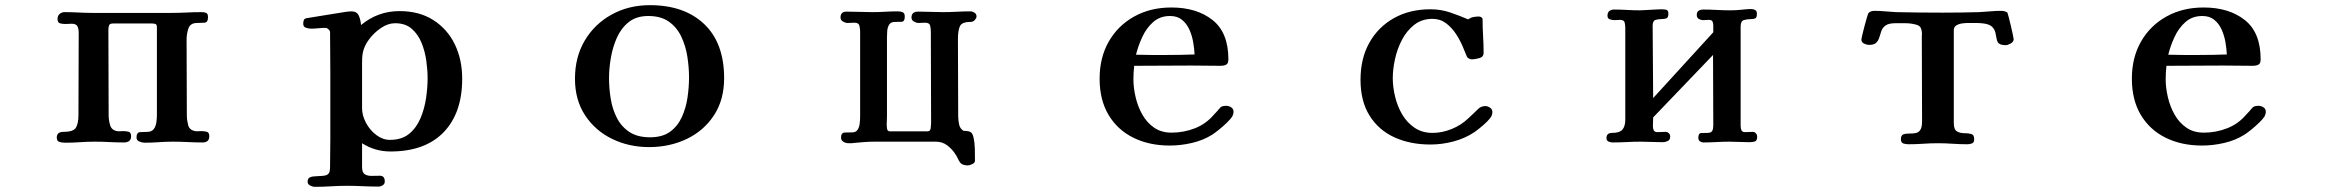

<svg xmlns="http://www.w3.org/2000/svg" viewBox="-20 -552 9040 744"><path d="M791 -24Q791 0 765 0Q737 0 708 -1.5Q679 -3 650 -3Q622 -3 595 -1Q568 1 540 1Q531 1 520 -3.5Q509 -8 509 -19Q509 -39 522.5 -40Q536 -41 550 -41Q568 -41 576 -52Q584 -63 586 -78.5Q588 -94 588 -107V-419Q588 -426 588 -432.5Q588 -439 588 -446Q588 -457 582.5 -459Q577 -461 569 -461H418Q406 -461 403 -454.5Q400 -448 400 -437Q400 -354 400.5 -271Q401 -188 401 -105Q401 -87 406.5 -67.5Q412 -48 433 -44Q439 -43 445 -43.5Q451 -44 457 -44Q468 -44 478 -41.5Q488 -39 488 -24Q488 0 460 0Q432 0 404 -1.5Q376 -3 347 -3Q319 -3 290 -1Q261 1 232 1Q221 1 210.5 -2Q200 -5 200 -19Q200 -41 226 -41Q264 -41 274 -57Q284 -73 284 -107Q284 -187 284.5 -266.5Q285 -346 285 -425Q285 -440 280 -450Q275 -460 258 -460Q252 -460 245.5 -459.5Q239 -459 233 -459Q223 -459 213 -461.5Q203 -464 203 -478Q203 -491 211 -498Q219 -505 231 -505Q256 -505 284.5 -503.5Q313 -502 338 -502H645Q674 -502 703 -503.5Q732 -505 760 -505Q772 -505 779 -502Q786 -499 786 -485Q786 -465 772 -464Q758 -463 744 -463Q717 -463 710 -441.5Q703 -420 703 -399Q703 -326 703.5 -252.5Q704 -179 704 -105Q704 -87 709 -67.5Q714 -48 736 -44Q742 -43 748 -43.5Q754 -44 760 -44Q771 -44 781 -41.5Q791 -39 791 -24Z M1637 -249Q1637 -279 1632 -316Q1627 -353 1613.5 -386Q1600 -419 1575.5 -440.5Q1551 -462 1511 -462Q1484 -462 1457 -444Q1430 -426 1410.5 -400Q1391 -374 1386 -348Q1384 -338 1383.5 -328Q1383 -318 1383 -308V-132Q1383 -105 1398 -76.5Q1413 -48 1438 -29Q1463 -10 1491 -10Q1537 -10 1565.5 -33.5Q1594 -57 1609.5 -94Q1625 -131 1631 -172Q1637 -213 1637 -249ZM1771 -247Q1771 -114 1699 -39.5Q1627 35 1493 35Q1433 35 1383 3V96Q1383 117 1394 123.5Q1405 130 1421 129.5Q1437 129 1452 129Q1471 129 1471 151Q1471 161 1463 166Q1455 171 1447 171Q1417 171 1385.5 169.5Q1354 168 1324 168Q1294 168 1261.5 170Q1229 172 1199 172Q1192 172 1182 167Q1172 162 1172 152Q1172 139 1181.5 135Q1191 131 1204 131Q1218 130 1229.5 129.5Q1241 129 1248 125Q1256 120 1257.5 111Q1259 102 1259 93Q1259 67 1259.5 40Q1260 13 1260 -13V-274Q1260 -315 1259.5 -351Q1259 -387 1259 -427Q1259 -433 1253 -438.5Q1247 -444 1242 -444Q1227 -444 1213.5 -442.5Q1200 -441 1185 -441Q1176 -441 1165.5 -444.5Q1155 -448 1155 -460Q1155 -470 1158 -475.5Q1161 -481 1171 -482Q1186 -484 1211 -488.5Q1236 -493 1257 -496Q1279 -499 1304 -503.5Q1329 -508 1342 -508Q1362 -508 1369.5 -493Q1377 -478 1379 -455Q1444 -509 1528 -509Q1605 -509 1659.5 -474Q1714 -439 1742.5 -380Q1771 -321 1771 -247Z M2650 -252Q2650 -291 2643.5 -332.5Q2637 -374 2620 -410Q2603 -446 2572 -468Q2541 -490 2492 -490Q2446 -490 2416.5 -466.5Q2387 -443 2370.5 -406Q2354 -369 2347 -327.5Q2340 -286 2340 -250Q2340 -210 2346.5 -169.5Q2353 -129 2370.5 -95Q2388 -61 2419 -40.5Q2450 -20 2499 -20Q2547 -20 2576.5 -41.5Q2606 -63 2622 -98Q2638 -133 2644 -173.5Q2650 -214 2650 -252ZM2786 -249Q2786 -165 2746.5 -105Q2707 -45 2641 -13.5Q2575 18 2495 18Q2417 18 2351.5 -14Q2286 -46 2247 -105.5Q2208 -165 2208 -247Q2208 -331 2246 -395Q2284 -459 2350 -495.5Q2416 -532 2498 -532Q2632 -532 2709 -458.5Q2786 -385 2786 -249Z M3764 -488Q3764 -482 3757.5 -474.5Q3751 -467 3740 -467Q3706 -467 3699 -449Q3692 -431 3692 -402Q3692 -328 3692.5 -252Q3693 -176 3693 -101Q3693 -87 3696.5 -70Q3700 -53 3714 -45Q3729 -45 3738.5 -41.5Q3748 -38 3752 -21Q3757 1 3757.5 24.5Q3758 48 3758 71Q3758 79 3747.5 84Q3737 89 3730 89Q3722 89 3713.5 86.5Q3705 84 3700 77Q3695 70 3691.5 62Q3688 54 3683 47Q3671 27 3651.5 12Q3632 -3 3607 -3H3369Q3349 -3 3328.5 -1.5Q3308 0 3288 2Q3284 3 3277.5 3Q3271 3 3267 3Q3258 3 3248.5 -2.5Q3239 -8 3239 -19Q3239 -38 3254 -38.5Q3269 -39 3282 -39Q3297 -39 3303.5 -49.5Q3310 -60 3311.5 -74.5Q3313 -89 3313 -100V-430Q3313 -442 3310 -453Q3307 -464 3291 -464Q3284 -464 3277.5 -463.5Q3271 -463 3264 -463Q3256 -463 3246.5 -468.5Q3237 -474 3237 -484Q3237 -507 3260 -507Q3286 -507 3311 -506Q3336 -505 3361 -505Q3386 -505 3410 -506.5Q3434 -508 3459 -508Q3470 -508 3478 -504.5Q3486 -501 3486 -488Q3486 -468 3473.5 -467.5Q3461 -467 3447 -467Q3432 -467 3425.5 -456.5Q3419 -446 3418 -432Q3417 -418 3417 -407V-101Q3417 -94 3416.5 -85.5Q3416 -77 3416 -69Q3416 -62 3417.5 -52.5Q3419 -43 3429 -43H3574Q3585 -43 3586.5 -55.5Q3588 -68 3588 -75Q3588 -162 3587.5 -251Q3587 -340 3587 -428Q3587 -440 3584.5 -452Q3582 -464 3565 -464Q3558 -464 3552 -463.5Q3546 -463 3539 -463Q3531 -463 3521.5 -468.5Q3512 -474 3512 -484Q3512 -507 3538 -507Q3562 -507 3586.5 -506Q3611 -505 3635 -505Q3660 -505 3687.5 -506.5Q3715 -508 3740 -508Q3748 -508 3756 -503Q3764 -498 3764 -488Z M4609 -341Q4608 -363 4603.5 -389Q4599 -415 4588.5 -438Q4578 -461 4560 -475.5Q4542 -490 4514 -490Q4475 -490 4448.5 -466.5Q4422 -443 4406 -408Q4390 -373 4382 -340Q4412 -339 4442 -339Q4472 -339 4502 -339Q4529 -339 4555.5 -339.5Q4582 -340 4609 -341ZM4760 -119Q4760 -110 4754 -99Q4747 -89 4733 -75.5Q4719 -62 4703.5 -49.5Q4688 -37 4677 -30Q4642 -8 4598.5 2Q4555 12 4513 12Q4433 12 4371.5 -18.5Q4310 -49 4275.5 -107Q4241 -165 4241 -247Q4241 -329 4276.5 -391Q4312 -453 4375 -488Q4438 -523 4519 -523Q4617 -523 4678.5 -474.5Q4740 -426 4740 -322Q4740 -306 4731.5 -301.5Q4723 -297 4709 -297Q4681 -297 4652.5 -297.5Q4624 -298 4595 -298Q4540 -298 4485 -297.5Q4430 -297 4375 -297Q4372 -270 4372 -245Q4372 -212 4380.5 -175.5Q4389 -139 4406.5 -108Q4424 -77 4452 -57.5Q4480 -38 4520 -38Q4567 -38 4610.5 -55Q4654 -72 4685 -109Q4689 -113 4695 -119.5Q4701 -126 4704 -130Q4710 -138 4716.5 -140Q4723 -142 4731 -142Q4742 -142 4751 -136Q4760 -130 4760 -119Z M5763 -118Q5763 -106 5755 -95Q5745 -82 5727 -66.5Q5709 -51 5695 -41Q5658 -16 5613 -4Q5568 8 5523 8Q5444 8 5383 -20Q5322 -48 5287 -104Q5252 -160 5252 -243Q5252 -325 5286 -386Q5320 -447 5381 -481.5Q5442 -516 5523 -516Q5563 -516 5598.5 -504Q5634 -492 5669 -477Q5679 -484 5689.5 -486Q5700 -488 5711 -488Q5716 -488 5720.5 -485Q5725 -482 5725 -477Q5725 -444 5727 -411.5Q5729 -379 5729 -347Q5729 -331 5711.5 -326.5Q5694 -322 5683 -322Q5679 -322 5673 -324.5Q5667 -327 5664 -333Q5660 -343 5657 -350Q5654 -357 5650 -367Q5640 -392 5623.5 -418Q5607 -444 5584 -461.5Q5561 -479 5531 -479Q5490 -479 5460.5 -456Q5431 -433 5412.5 -397.5Q5394 -362 5385.5 -322.5Q5377 -283 5377 -249Q5377 -215 5386 -177.5Q5395 -140 5413.5 -108.5Q5432 -77 5461.5 -57Q5491 -37 5531 -37Q5568 -37 5605 -52Q5642 -67 5668 -92Q5676 -99 5688 -110.5Q5700 -122 5706 -128Q5718 -141 5736 -141Q5744 -141 5753.5 -135Q5763 -129 5763 -118Z M6789 -22Q6789 -6 6779.5 -3.5Q6770 -1 6758 -1Q6739 -1 6720 -2Q6701 -3 6682 -3Q6658 -3 6631 -1.5Q6604 0 6580 0Q6573 0 6567 -4.5Q6561 -9 6561 -18Q6561 -36 6572.5 -36.5Q6584 -37 6596 -37Q6611 -37 6615 -45Q6619 -53 6619 -66Q6619 -134 6618.5 -202.5Q6618 -271 6618 -339L6386 -97Q6386 -89 6385.5 -80Q6385 -71 6385 -63Q6385 -53 6388.5 -46.5Q6392 -40 6403 -40Q6409 -40 6418.5 -40.5Q6428 -41 6434 -41Q6441 -41 6446.5 -36Q6452 -31 6452 -23Q6452 -10 6442.5 -5.5Q6433 -1 6423 -1Q6403 -1 6380 -2Q6357 -3 6337 -3Q6312 -3 6283.5 -1.5Q6255 0 6229 0Q6221 0 6213 -3.5Q6205 -7 6205 -17Q6205 -37 6227 -37Q6256 -37 6267 -50Q6278 -63 6278 -88V-443Q6278 -455 6275.5 -465Q6273 -475 6257 -475Q6252 -475 6246.5 -474.5Q6241 -474 6236 -474Q6228 -474 6218.5 -477Q6209 -480 6209 -491Q6209 -504 6216.5 -509.5Q6224 -515 6234 -515Q6260 -515 6284.5 -513.5Q6309 -512 6334 -512Q6339 -512 6356.5 -513Q6374 -514 6392.5 -515Q6411 -516 6419 -516Q6435 -516 6440 -512.5Q6445 -509 6445 -499Q6445 -484 6437.5 -481Q6430 -478 6417 -478Q6405 -478 6394.5 -474.5Q6384 -471 6384 -452Q6384 -382 6385 -312Q6386 -242 6386 -172L6619 -427Q6619 -433 6619 -440Q6619 -447 6619 -453Q6619 -462 6616 -468.5Q6613 -475 6602 -475Q6596 -475 6590.5 -474.5Q6585 -474 6579 -474Q6571 -474 6563 -478.5Q6555 -483 6555 -494Q6555 -506 6562.5 -510.5Q6570 -515 6580 -515Q6605 -515 6632.5 -513.5Q6660 -512 6685 -512Q6709 -512 6730.5 -514.5Q6752 -517 6765 -517Q6774 -517 6781 -513.5Q6788 -510 6788 -499Q6788 -484 6782 -481Q6776 -478 6765 -478Q6752 -478 6738.5 -474.5Q6725 -471 6725 -450V-65Q6725 -55 6728 -47.5Q6731 -40 6743 -40Q6749 -40 6757.5 -40.5Q6766 -41 6772 -41Q6779 -41 6784 -35.5Q6789 -30 6789 -22Z M7783 -400Q7783 -390 7771.5 -383.5Q7760 -377 7752 -377Q7745 -377 7737.5 -378.5Q7730 -380 7725 -384Q7719 -390 7717 -401.5Q7715 -413 7712 -426Q7709 -439 7699 -448.5Q7689 -458 7667 -461Q7652 -463 7637 -463Q7622 -463 7607 -463Q7598 -463 7585 -461.5Q7572 -460 7561.5 -454Q7551 -448 7551 -435V-75Q7551 -50 7563 -43Q7575 -36 7590.5 -36Q7606 -36 7618 -33Q7630 -30 7630 -13Q7630 0 7622 3.5Q7614 7 7603 7Q7575 7 7546.5 5Q7518 3 7489 3Q7461 3 7433 5Q7405 7 7376 7Q7365 7 7355.5 4Q7346 1 7346 -13Q7346 -28 7356 -31.5Q7366 -35 7379.5 -34.5Q7393 -34 7405.5 -37Q7418 -40 7424 -54Q7427 -62 7427.5 -70Q7428 -78 7428 -85Q7428 -168 7427.5 -248.5Q7427 -329 7427 -411Q7427 -415 7427.5 -419Q7428 -423 7427 -427Q7426 -440 7421 -447Q7416 -454 7403 -457Q7384 -462 7364 -462Q7344 -462 7324 -462Q7299 -462 7287 -453.5Q7275 -445 7270.5 -432.5Q7266 -420 7262.5 -407.5Q7259 -395 7250.5 -386.5Q7242 -378 7222 -378Q7214 -378 7203.5 -383Q7193 -388 7193 -398Q7193 -402 7196.5 -417Q7200 -432 7205 -451Q7210 -470 7214.5 -485Q7219 -500 7221 -503V-502Q7226 -507 7232 -508.5Q7238 -510 7244 -510Q7265 -510 7285.5 -508Q7306 -506 7327 -505Q7372 -504 7417.5 -503.5Q7463 -503 7508 -503Q7543 -503 7578.5 -503.5Q7614 -504 7649 -505Q7671 -506 7692 -508Q7713 -510 7735 -510Q7748 -510 7758 -504Q7759 -503 7763 -488.5Q7767 -474 7771.5 -454.5Q7776 -435 7779.5 -419Q7783 -403 7783 -400Z M8609 -341Q8608 -363 8603.5 -389Q8599 -415 8588.5 -438Q8578 -461 8560 -475.5Q8542 -490 8514 -490Q8475 -490 8448.5 -466.5Q8422 -443 8406 -408Q8390 -373 8382 -340Q8412 -339 8442 -339Q8472 -339 8502 -339Q8529 -339 8555.5 -339.5Q8582 -340 8609 -341ZM8760 -119Q8760 -110 8754 -99Q8747 -89 8733 -75.5Q8719 -62 8703.5 -49.5Q8688 -37 8677 -30Q8642 -8 8598.5 2Q8555 12 8513 12Q8433 12 8371.5 -18.5Q8310 -49 8275.5 -107Q8241 -165 8241 -247Q8241 -329 8276.5 -391Q8312 -453 8375 -488Q8438 -523 8519 -523Q8617 -523 8678.5 -474.5Q8740 -426 8740 -322Q8740 -306 8731.5 -301.5Q8723 -297 8709 -297Q8681 -297 8652.5 -297.5Q8624 -298 8595 -298Q8540 -298 8485 -297.5Q8430 -297 8375 -297Q8372 -270 8372 -245Q8372 -212 8380.5 -175.5Q8389 -139 8406.5 -108Q8424 -77 8452 -57.5Q8480 -38 8520 -38Q8567 -38 8610.5 -55Q8654 -72 8685 -109Q8689 -113 8695 -119.5Q8701 -126 8704 -130Q8710 -138 8716.5 -140Q8723 -142 8731 -142Q8742 -142 8751 -136Q8760 -130 8760 -119Z"/></svg>

Font: Kaisei Tokumin ExtraBold
Style: Regular
Weight: 800
Designer: Font-Kai, 金井和夫
Foundry: KAZUO KANAI
Version: Version 5.003